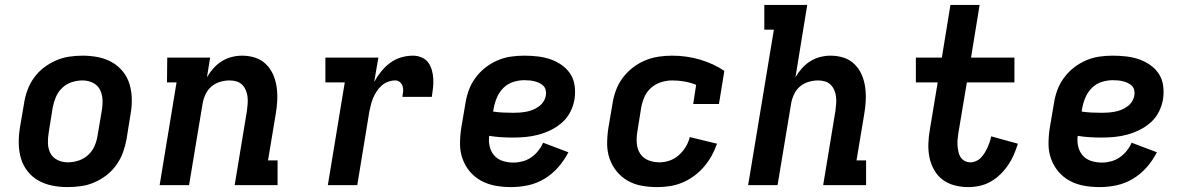

<svg xmlns="http://www.w3.org/2000/svg" viewBox="-20 -755 4840 783"><path d="M256 8Q224 8 193.5 2Q163 -4 137 -18.5Q111 -33 92.5 -56.5Q74 -80 65.5 -109Q57 -138 56.5 -169.5Q56 -201 61 -233L78 -333Q82 -360 91.5 -386.5Q101 -413 118 -437Q135 -461 158.5 -479Q182 -497 208.5 -508.5Q235 -520 262.5 -524Q290 -528 317 -528Q349 -528 379.5 -522Q410 -516 436 -501.5Q462 -487 481 -463.5Q500 -440 508.5 -411Q517 -382 517.5 -350.5Q518 -319 512 -287L496 -187Q491 -160 481.5 -133.5Q472 -107 455 -83Q438 -59 415 -41Q392 -23 365.5 -11.5Q339 0 311 4Q283 8 256 8ZM256 -93Q278 -93 300 -100Q322 -107 339.5 -123Q357 -139 366 -160.5Q375 -182 378 -203L395 -303Q399 -326 398 -348.5Q397 -371 387.5 -389.5Q378 -408 358.5 -417.5Q339 -427 317 -427Q295 -427 273 -420Q251 -413 234 -397Q217 -381 208 -359.5Q199 -338 195 -317L179 -217Q175 -194 175.5 -171.5Q176 -149 185.5 -130.5Q195 -112 214.5 -102.5Q234 -93 256 -93Z M631 0 700 -419H661L662 -520H837L824 -440Q835 -459 850 -476Q865 -493 884 -505Q903 -517 924.5 -522.5Q946 -528 967 -528Q996 -528 1021.5 -519.5Q1047 -511 1065.5 -492.5Q1084 -474 1094.5 -449.5Q1105 -425 1108.5 -398Q1112 -371 1110.5 -343Q1109 -315 1104 -287L1073 -101H1112V0H937L987 -303Q989 -318 990 -332.5Q991 -347 989.5 -360.5Q988 -374 982.5 -387Q977 -400 967.5 -409.5Q958 -419 944.5 -423Q931 -427 916 -427Q897 -427 877 -421Q857 -415 841.5 -401.5Q826 -388 817.5 -369Q809 -350 806 -331L751 0Z M1317 0 1386 -419H1307V-520H1523L1506 -421Q1518 -443 1534.5 -463.5Q1551 -484 1571.5 -499Q1592 -514 1616 -521Q1640 -528 1664 -528Q1682 -528 1699 -521Q1716 -514 1726 -500.5Q1736 -487 1741 -469.5Q1746 -452 1747 -434Q1748 -416 1746 -397.5Q1744 -379 1741 -360H1621Q1623 -371 1624 -382Q1625 -393 1622 -403Q1619 -413 1611 -420Q1603 -427 1592 -427Q1578 -427 1563.5 -422Q1549 -417 1537 -406.5Q1525 -396 1516.5 -383Q1508 -370 1502 -356Q1496 -342 1492.5 -327.5Q1489 -313 1486 -299L1437 0Z M2065 8Q2032 8 2001 2.5Q1970 -3 1943 -17.5Q1916 -32 1896.5 -55Q1877 -78 1866.5 -107Q1856 -136 1856 -168Q1856 -200 1861 -233L1878 -333Q1882 -360 1891.5 -386.5Q1901 -413 1918.5 -437Q1936 -461 1959 -479Q1982 -497 2008.5 -508.5Q2035 -520 2062.5 -524Q2090 -528 2117 -528Q2145 -528 2172 -525Q2199 -522 2224 -513.5Q2249 -505 2270.5 -490Q2292 -475 2306 -453.5Q2320 -432 2323.5 -405Q2327 -378 2323 -351Q2319 -325 2306.5 -300Q2294 -275 2273.5 -256.5Q2253 -238 2228 -225.5Q2203 -213 2177 -206Q2151 -199 2125 -196.5Q2099 -194 2073 -194Q2048 -194 2023.5 -195.5Q1999 -197 1975 -201Q1972 -179 1977 -157.5Q1982 -136 1996 -120.5Q2010 -105 2030.5 -98.5Q2051 -92 2074 -92Q2092 -92 2111 -97Q2130 -102 2146 -113Q2162 -124 2174.5 -139.5Q2187 -155 2195 -173L2298 -134Q2281 -101 2256.5 -73Q2232 -45 2200.5 -26Q2169 -7 2134 0.5Q2099 8 2065 8ZM2074 -295Q2087 -295 2100 -296Q2113 -297 2126.5 -299.5Q2140 -302 2152.5 -307Q2165 -312 2177 -320.5Q2189 -329 2196.5 -341Q2204 -353 2206 -366Q2208 -377 2205.5 -387.5Q2203 -398 2196 -405Q2189 -412 2179.5 -416.5Q2170 -421 2160 -423.5Q2150 -426 2139.5 -427Q2129 -428 2118 -428Q2096 -428 2073.5 -421Q2051 -414 2034 -397.5Q2017 -381 2007.5 -359.5Q1998 -338 1994 -317L1991 -300Q2011 -297 2032 -296Q2053 -295 2074 -295Z M2660 8Q2628 8 2597 2.5Q2566 -3 2540 -18Q2514 -33 2495 -56Q2476 -79 2466 -108Q2456 -137 2456 -169Q2456 -201 2461 -233L2478 -333Q2482 -360 2492 -387Q2502 -414 2519.5 -437.5Q2537 -461 2561 -479.5Q2585 -498 2612 -509Q2639 -520 2666.5 -524Q2694 -528 2721 -528Q2780 -528 2834.5 -512Q2889 -496 2934 -466L2912 -331H2807L2819 -409Q2797 -418 2772 -422.5Q2747 -427 2721 -427Q2699 -427 2676.5 -420Q2654 -413 2636 -397.5Q2618 -382 2608.5 -360.5Q2599 -339 2595 -317L2579 -217Q2575 -193 2577 -169.5Q2579 -146 2591 -128Q2603 -110 2624 -101.5Q2645 -93 2669 -93Q2690 -93 2710.5 -100Q2731 -107 2748 -122Q2765 -137 2776.5 -156Q2788 -175 2793 -196L2904 -169Q2895 -143 2882 -119.5Q2869 -96 2851 -75Q2833 -54 2810.5 -37.5Q2788 -21 2763 -10.5Q2738 0 2712 4Q2686 8 2660 8Z M3031 0 3136 -634H3097V-735H3272L3224 -440Q3235 -459 3250 -476Q3265 -493 3284 -505Q3303 -517 3324.5 -522.5Q3346 -528 3367 -528Q3396 -528 3421.5 -519.5Q3447 -511 3465.5 -492.5Q3484 -474 3494.5 -449.5Q3505 -425 3508.5 -398Q3512 -371 3510.5 -343Q3509 -315 3504 -287L3473 -101H3512V0H3337L3387 -303Q3389 -318 3390 -332.5Q3391 -347 3389.5 -360.5Q3388 -374 3382.5 -387Q3377 -400 3367.5 -409.5Q3358 -419 3344.5 -423Q3331 -427 3316 -427Q3297 -427 3277 -421Q3257 -415 3241.5 -401.5Q3226 -388 3217.5 -369Q3209 -350 3206 -331L3151 0Z M3929 8Q3900 8 3873 1Q3846 -6 3824.5 -22Q3803 -38 3789.5 -62Q3776 -86 3770.5 -113Q3765 -140 3766 -169Q3767 -198 3772 -226L3804 -419H3715V-520H3821L3856 -735H3975L3940 -520H4117V-419H3923L3888 -210Q3886 -197 3885 -184.5Q3884 -172 3885 -160Q3886 -148 3888.5 -136Q3891 -124 3897.5 -114Q3904 -104 3914.5 -98.5Q3925 -93 3938 -93Q3949 -93 3960.5 -98Q3972 -103 3980.5 -112Q3989 -121 3995.5 -131.5Q4002 -142 4007 -153Q4012 -164 4016 -175.5Q4020 -187 4022 -199L4131 -169Q4124 -146 4114.5 -124Q4105 -102 4091 -81.5Q4077 -61 4059 -43.5Q4041 -26 4019.5 -14Q3998 -2 3975 3Q3952 8 3929 8Z M4465 8Q4432 8 4401 2.5Q4370 -3 4343 -17.5Q4316 -32 4296.5 -55Q4277 -78 4266.5 -107Q4256 -136 4256 -168Q4256 -200 4261 -233L4278 -333Q4282 -360 4291.5 -386.5Q4301 -413 4318.5 -437Q4336 -461 4359 -479Q4382 -497 4408.5 -508.5Q4435 -520 4462.5 -524Q4490 -528 4517 -528Q4545 -528 4572 -525Q4599 -522 4624 -513.5Q4649 -505 4670.5 -490Q4692 -475 4706 -453.5Q4720 -432 4723.5 -405Q4727 -378 4723 -351Q4719 -325 4706.5 -300Q4694 -275 4673.5 -256.5Q4653 -238 4628 -225.5Q4603 -213 4577 -206Q4551 -199 4525 -196.5Q4499 -194 4473 -194Q4448 -194 4423.5 -195.5Q4399 -197 4375 -201Q4372 -179 4377 -157.5Q4382 -136 4396 -120.5Q4410 -105 4430.5 -98.5Q4451 -92 4474 -92Q4492 -92 4511 -97Q4530 -102 4546 -113Q4562 -124 4574.5 -139.5Q4587 -155 4595 -173L4698 -134Q4681 -101 4656.5 -73Q4632 -45 4600.5 -26Q4569 -7 4534 0.5Q4499 8 4465 8ZM4474 -295Q4487 -295 4500 -296Q4513 -297 4526.5 -299.5Q4540 -302 4552.5 -307Q4565 -312 4577 -320.5Q4589 -329 4596.5 -341Q4604 -353 4606 -366Q4608 -377 4605.5 -387.5Q4603 -398 4596 -405Q4589 -412 4579.5 -416.5Q4570 -421 4560 -423.5Q4550 -426 4539.5 -427Q4529 -428 4518 -428Q4496 -428 4473.5 -421Q4451 -414 4434 -397.5Q4417 -381 4407.5 -359.5Q4398 -338 4394 -317L4391 -300Q4411 -297 4432 -296Q4453 -295 4474 -295Z"/></svg>

Font: Iosevka HT Extended
Style: Bold Italic
Weight: 700
Width: 7
Italic angle: -9°
Monospace: yes
Designer: Belleve Invis
Foundry: Belleve Invis
Version: Version 32.3.0; ttfautohint (v1.8.4)